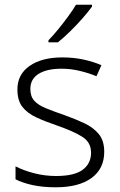

<svg xmlns="http://www.w3.org/2000/svg" viewBox="-20 -786 509 816"><path d="M423 -141Q423 -69 369 -29.5Q315 10 217 10Q161 10 118 0.5Q75 -9 46 -24V-79Q81 -61 126 -49.5Q171 -38 218 -38Q296 -38 331.5 -64.5Q367 -91 367 -137Q367 -181 330 -204.5Q293 -228 221 -253Q171 -270 133.5 -287.5Q96 -305 75 -332Q54 -359 54 -406Q54 -470 106 -506Q158 -542 245 -542Q293 -542 334.5 -533Q376 -524 411 -509L390 -462Q359 -475 320 -484.5Q281 -494 242 -494Q179 -494 144 -472Q109 -450 109 -408Q109 -376 126 -357.5Q143 -339 175 -326Q207 -313 253 -297Q301 -280 339 -262Q377 -244 400 -216Q423 -188 423 -141ZM371 -758Q356 -737 331.5 -709Q307 -681 279 -653.5Q251 -626 226 -606H186V-615Q205 -634 227 -661Q249 -688 269.5 -716Q290 -744 303 -766H371Z"/></svg>

Font: Noto Sans Light
Style: Regular
Weight: 300
Designer: Monotype Design Team
Foundry: Monotype Imaging Inc.
Version: Version 2.007